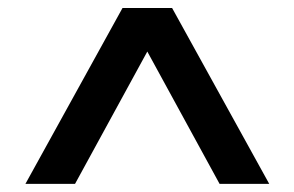

<svg xmlns="http://www.w3.org/2000/svg" viewBox="-20 -724 730 476"><path d="M524.4 -268.1 345.2 -596.2 166 -268.1H43L283.7 -704.1H406.7L647.5 -268.1Z"/></svg>

Font: Ebtekar Inline 2
Style: Inline-2
Weight: 500
Designer: Arman Khorramak
Foundry: Arman Khorramak
Version: Version 2.000